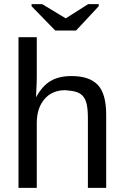

<svg xmlns="http://www.w3.org/2000/svg" viewBox="-20 -904 596 924"><path d="M155 -438Q183 -490 223 -514Q263 -538 324 -538Q410 -538 450.5 -495.5Q491 -453 491 -352V0H403V-335Q403 -376 397.5 -401.5Q392 -427 379 -441.5Q366 -456 345.5 -462Q325 -468 294 -470Q231 -470 194 -427Q157 -384 157 -312V0H69V-725H157V-536Q157 -521 156.5 -505.5Q156 -490 155 -474Q154 -458 154 -449Q154 -440 153 -438ZM346 -757H246L132 -874V-884H183L296 -816H297L404 -884H455V-874Z"/></svg>

Font: Libra Sans
Style: Regular
Weight: 400
Foundry: Context Ltd
Version: Version 1.000; ttfautohint (v1.3)